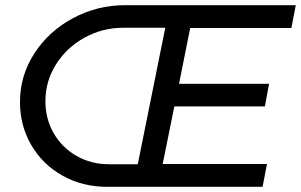

<svg xmlns="http://www.w3.org/2000/svg" viewBox="-20 -720 1160 740"><path d="M713 -612 670 -397H1017L1001 -310H652L607 -88H1009L992 0H392Q298 0 221 -43Q144 -86 100.5 -161Q57 -236 57 -327Q57 -428 112 -513.5Q167 -599 260.5 -649.5Q354 -700 462 -700H1120L1103 -612ZM511 -87 617 -613H455Q375 -613 306 -575Q237 -537 196 -472Q155 -407 155 -330Q155 -262 187 -206.5Q219 -151 275 -119Q331 -87 400 -87Z"/></svg>

Font: Gontserrat
Style: Italic
Weight: 400
Italic angle: -11.3°
Designer: Julieta Ulanovsky
Foundry: Julieta Ulanovsky
Version: Version 6.001